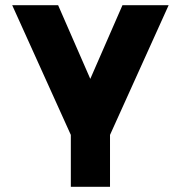

<svg xmlns="http://www.w3.org/2000/svg" viewBox="-20 -520 679 740"><path d="M27 -500 253 0V200H404V0L630 -500H452L328 -216L204 -500Z"/></svg>

Font: Unageo
Style: ExtraBold
Weight: 800
Designer: Richard Sepsi
Foundry: Richard Sepsi
Version: Version 2.000